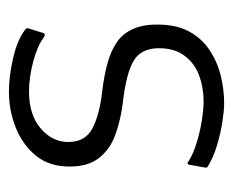

<svg xmlns="http://www.w3.org/2000/svg" viewBox="-66 -451 522 430"><g transform="rotate(-90 195.0 -236.0)"><path d="M41 -73Q42 -77 44.5 -77Q47 -77 50 -74Q66 -64 90.5 -56.5Q115 -49 140 -45Q165 -41 183 -41Q214 -41 241 -51Q268 -61 285 -83.5Q302 -106 302 -141Q302 -182 272.5 -198.5Q243 -215 179 -222Q140 -227 107.5 -239Q75 -251 56 -275.5Q37 -300 37 -341Q37 -386 60.5 -415.5Q84 -445 122.5 -461Q161 -477 205 -477Q240 -477 280.5 -467.5Q321 -458 343 -441Q346 -439 346.5 -437.5Q347 -436 346 -432L336 -400Q334 -394 326 -399Q308 -413 272.5 -422.5Q237 -432 205 -432Q153 -432 122.5 -406Q92 -380 92 -344Q92 -306 122.5 -290Q153 -274 206 -268Q240 -264 267.5 -256.5Q295 -249 314.5 -236Q334 -223 344.5 -200.5Q355 -178 355 -145Q355 -102 339.5 -73.5Q324 -45 297.5 -27.5Q271 -10 240 -2.5Q209 5 178 5Q163 5 137 1Q111 -3 84.5 -11Q58 -19 40 -30Q36 -32 35 -33.5Q34 -35 35 -39Z"/></g></svg>

Font: Glory Light
Style: Regular
Weight: 300
Version: Version 1.011